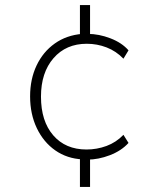

<svg xmlns="http://www.w3.org/2000/svg" viewBox="-20 -624 640 759"><path d="M296 115V-8L306 6Q245 3 198.5 -29.5Q152 -62 125.5 -117.5Q99 -173 99 -243Q99 -311 124.5 -365Q150 -419 196.5 -452Q243 -485 305 -490L296 -468V-604H336V-468L327 -490Q371 -490 416.5 -472.5Q462 -455 488 -425L468 -392Q439 -422 401.5 -436.5Q364 -451 323 -451Q241 -451 191.5 -394Q142 -337 142 -242Q142 -145 190.5 -89Q239 -33 322 -33Q363 -33 401 -47Q439 -61 468 -91L488 -59Q460 -28 414.5 -10.5Q369 7 325 7L336 -8V115Z"/></svg>

Font: Mulish ExtraLight
Style: Regular
Weight: 200
Designer: Vernon Adams
Foundry: Vernon Adams
Version: Version 3.603